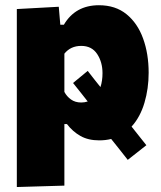

<svg xmlns="http://www.w3.org/2000/svg" viewBox="-20 -536 631 753"><path d="M46 197.5V-500.5L210.5 -509.5L216.5 -439H230.5Q275.5 -515.5 368 -515.5Q433 -515.5 476.2 -480.2Q519.5 -445 541.2 -385Q563 -325 563 -250.5Q563 -188.5 546.5 -132.8Q530 -77 496 -39.5Q509.5 -22.5 524 -4.2Q538.5 14 554 33.5L481 91Q463.5 68.5 447.2 48Q431 27.5 416 9Q394 14.5 369 14.5Q326 14.5 295.5 -2.8Q265 -20 242.5 -49.5H232.5V192ZM298.5 -134Q312 -134 324 -138Q310.5 -155 296.5 -173Q282 -191 266.5 -210.5L324 -258Q337 -241 349.5 -225.2Q362 -209.5 374 -194.5Q382 -219 382 -249Q382 -292.5 361 -324.2Q340 -356 298.5 -356Q257 -356 232.5 -325.5V-175.5Q242 -157.5 258.5 -145.8Q275 -134 298.5 -134Z"/></svg>

Font: Heraclito ExtraBold
Style: Regular
Weight: 800
Designer: Kostas Bartsokas (font) & Cristiano Sobral (main changes)
Foundry: Kostas Bartsokas (font) & Cristiano Sobral (main changes)
Version: Version 1.00;July 8, 2020;FontCreator 13.0.0.2655 64-bit